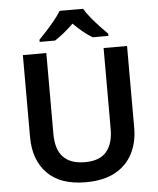

<svg xmlns="http://www.w3.org/2000/svg" viewBox="-62 -990 864 1052"><g transform="rotate(-5 370.5 -464.0)"><path d="M657 -264Q657 -184 625 -122Q593 -60 529 -25Q465 10 367 10Q228 10 156 -63.5Q84 -137 84 -264V-714H213V-268Q213 -100 372 -100Q454 -100 491 -144.5Q528 -189 528 -269V-714H657ZM435 -938Q448 -915 470.5 -887.5Q493 -860 517.5 -834Q542 -808 560 -790V-778H474Q448 -793 422 -814.5Q396 -836 370 -862Q343 -836 318 -815.5Q293 -795 267 -778H182V-790Q201 -809 224.5 -835Q248 -861 270 -888Q292 -915 306 -938Z"/></g></svg>

Font: Noto Sans Thai Looped SemiBold
Style: Regular
Weight: 600
Designer: Sasikarn Vongin, Ben Mitchell
Foundry: The Fontpad Ltd
Version: Version 1.001; ttfautohint (v1.8.4.7-5d5b)